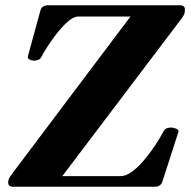

<svg xmlns="http://www.w3.org/2000/svg" viewBox="-20 -713 729 733"><path d="M11.2 -15.1Q11.2 -26.4 16.1 -34.7Q21 -43 39.6 -67.4L478 -649.9H279.3Q260.7 -649.9 238.3 -629.9Q215.8 -609.9 194.6 -582.3Q173.3 -554.7 158.2 -530.5Q143.1 -506.3 139.2 -497.6Q134.8 -488.3 127 -484.9Q119.1 -481.4 107.9 -481.4Q102.5 -481.4 93.5 -485.6Q84.5 -489.7 86.4 -498L134.3 -672.9Q137.2 -684.1 145.5 -688.5Q153.8 -692.9 161.1 -692.9H669.4Q675.3 -692.9 680.7 -689Q686 -685.1 686 -678.2Q686 -664.6 682.9 -658Q679.7 -651.4 673.8 -643.1L217.8 -40.5H439.9Q459.5 -40.5 481 -55.4Q502.4 -70.3 522.7 -93.3Q543 -116.2 560.1 -140.4Q577.1 -164.6 588.6 -183.8Q600.1 -203.1 603.5 -210Q607.9 -219.7 615.7 -222.9Q623.5 -226.1 634.8 -226.1Q640.1 -226.1 651.9 -221.9Q663.6 -217.8 661.1 -209.5L600.1 -20Q596.7 -9.3 588.9 -4.6Q581.1 0 573.7 0H30.3Q21 0 16.1 -4.2Q11.2 -8.3 11.2 -15.1Z"/></svg>

Font: Gelasio
Style: Italic
Weight: 400
Italic angle: -8.5°
Designer: Eben Sorkin
Foundry: Eben Sorkin
Version: Version 1.008